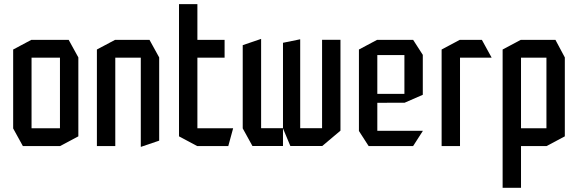

<svg xmlns="http://www.w3.org/2000/svg" viewBox="-20 -699 2769 919"><path d="M131 -423.1V-508.3H308.7L355 -424.1V-423.1ZM89.4 0 43 -84.2V-85.2H267V0ZM43 -85.2V-462L130 -508.3H131V-85.2ZM267 0V-423.1H355V-46.4L268 0Z M443.8 0V-462L530.8 -508.3H531.8V0ZM653.9 3.8V-423.1H741.9V-25.8L654.9 3.8ZM531.8 -423.1V-508.3H695.5L741.9 -424.1V-423.1Z M836.8 -423.1V-679.2H924.8V-508.3L837.8 -423.1ZM837.8 -423.1 924.8 -508.3H1055V-423.1ZM923.8 0 836.8 -46.4V-423.1H924.8V0ZM924.8 0V-85.2H1095.7V-84.2L1072.7 0Z M1521.6 -0.3V-508.6H1609.6V-73.6L1522.6 -0.3ZM1188.2 -0.3 1141.8 -84.5V-85.5H1334.5V-0.3ZM1141.8 -85.5V-482.8L1228.8 -512.5H1229.8V-85.5ZM1369.7 -0.3 1334.5 -84.5V-85.5H1521.6V-0.3ZM1334.5 -85.5V-494.2L1415.9 -510.8H1416.9V-85.5Z M1744.4 0 1698 -72V-73H2003.7V-72L1957.4 0ZM1698 -73V-462L1785 -508.3H1786V-73ZM1786 -207V-249.7H1915.7V-207.3ZM1786 -435.4V-508.3H1957.4L2003.7 -436.4V-435.4ZM1915.7 -207.3V-435.4H2003.7V-245.3L1916.7 -207.3Z M2093.8 0V-462L2180.8 -508.3H2181.8V0ZM2181.8 -423.1V-508.3H2286.4L2332.7 -424.1V-423.1Z M2473.8 -423.1V-508.3H2638.5L2683.5 -424.1V-423.1ZM2385.8 200V-83.7H2386.8L2473.8 0V200ZM2458.6 0 2385.8 -84.2V-85.2H2595.5V0ZM2385.8 -85.2V-462L2472.8 -508.3H2473.8V-85.2ZM2595.5 0V-423.1H2683.5V-46.4L2596.5 0Z"/></svg>

Font: Foldit Thin
Style: Regular
Weight: 100
Designer: Sophia Tai
Foundry: Sophia Tai
Version: Version 1.003